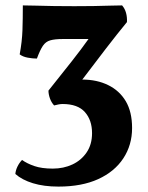

<svg xmlns="http://www.w3.org/2000/svg" viewBox="-20 -523 550 714"><path d="M197.3 170.9Q143.1 170.9 102.5 158.4Q62 146 37.1 124Q38.1 110.8 44.7 96.9Q51.3 83 62 71.8Q80.1 85 107.7 94.5Q135.3 104 176.3 104Q216.3 104 249.3 88.6Q282.2 73.2 302.2 43.7Q322.3 14.2 322.3 -27.8Q322.3 -76.2 295.7 -106.2Q269 -136.2 212.9 -136.2Q205.1 -136.2 197 -134.5Q189 -132.8 181.2 -130.9Q170.9 -142.1 165.5 -157.5Q160.2 -172.9 160.2 -186Q209 -247.1 245.6 -293.5Q282.2 -339.8 309.1 -377.9H212.9Q184.1 -377.9 167 -373Q149.9 -368.2 139.4 -352.5Q128.9 -336.9 117.2 -305.2Q101.1 -305.2 83 -308.6Q64.9 -312 53.2 -320.8Q62 -368.2 63.5 -410.6Q64.9 -453.1 64.9 -502.9Q85 -502.9 115 -502Q145 -501 181.2 -500.5Q217.3 -500 256.3 -500Q293.9 -500 327.6 -500.5Q361.3 -501 388.7 -502Q416 -502.9 434.1 -502.9Q444.3 -491.2 448.7 -475.1Q453.1 -459 452.1 -440.9Q416 -397 372.6 -340.6Q329.1 -284.2 286.1 -227.1Q340.3 -227.1 382.3 -206.5Q424.3 -186 447.8 -146.5Q471.2 -106.9 471.2 -46.9Q471.2 16.1 438.7 65.7Q406.2 115.2 345.2 143.1Q284.2 170.9 197.3 170.9Z"/></svg>

Font: Ekush
Style: Regular
Weight: 400
Designer: Jayed Ahsan Saad & S M Khalid Hossain
Foundry: Codepotro
Version: Codepotro Ekush; Version 0.600